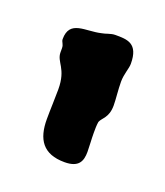

<svg xmlns="http://www.w3.org/2000/svg" viewBox="-59 -760 264 307"><g transform="rotate(20 73.5 -606.5)"><path d="M128 -681C128 -716 109 -716 89 -716C81 -716 74 -712 67 -711C42 -705 12 -714 12 -681C12 -676 16 -674 16 -667C16 -664 16 -662 16 -660C16 -643 33 -639 33 -603C33 -587 32 -569 32 -552C32 -518 45 -497 82 -497C106 -497 111 -509 111 -525C111 -535 110 -546 110 -557C110 -563 110 -570 111 -576C114 -584 125 -588 125 -609C125 -620 123 -635 123 -649C123 -662 128 -673 128 -681Z"/></g></svg>

Font: Freckle Face
Style: Regular
Weight: 400
Designer: Astigmatic (AOETI)
Foundry: Astigmatic (AOETI)
Version: Version 1.000